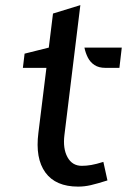

<svg xmlns="http://www.w3.org/2000/svg" viewBox="-20 -698 483 730"><path d="M277 11.5Q191.5 11.5 152.5 -42.2Q113.5 -96 126 -193L156.5 -440H67L73.5 -494L165.5 -517L181.5 -646.5L285.5 -678.5L225 -185Q218.5 -133.5 236.5 -100.5Q254.5 -67.5 291 -67.5Q309 -67.5 327.5 -70.8Q346 -74 373 -82.5L388.5 -12Q349 0.5 325 6Q301 11.5 277 11.5ZM380.5 -440Q355.5 -440 339.2 -450.8Q323 -461.5 314 -479.2Q305 -497 301 -517H443L434 -440Z"/></svg>

Font: Expletus Sans Medium
Style: Italic
Weight: 500
Italic angle: -7°
Version: Version 7.500